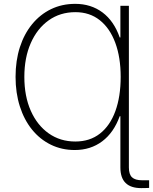

<svg xmlns="http://www.w3.org/2000/svg" viewBox="-20 -757 783 982"><path d="M639.2 -727.5V0H595.7V-162.6H592.3Q562 -78.6 502.7 -34.2Q443.4 10.3 362.3 10.3Q295.4 10.3 239.7 -17.1Q184.1 -44.4 143.8 -94.2Q103.5 -144 81.5 -212.9Q59.6 -281.7 59.6 -363.8Q59.6 -446.8 81.5 -515.1Q103.5 -583.5 144.3 -633.3Q185.1 -683.1 241 -710.2Q296.9 -737.3 364.7 -737.3Q445.3 -737.3 504.2 -693.4Q563 -649.4 592.3 -565.4H595.7V-727.5ZM365.2 -33.2Q439.5 -33.2 491.2 -73.7Q543 -114.3 570.1 -188.7Q597.2 -263.2 597.2 -363.8Q597.2 -463.9 569.6 -538.3Q542 -612.8 490.2 -653.8Q438.5 -694.8 365.7 -694.8Q287.6 -694.8 228.8 -652.8Q169.9 -610.8 137.2 -536.1Q104.5 -461.4 104.5 -363.8Q104.5 -264.6 137.5 -190.4Q170.4 -116.2 229.2 -74.7Q288.1 -33.2 365.2 -33.2ZM702.1 205.1Q649.4 205.1 622.6 179Q595.7 152.8 595.7 99.6V0H639.2V99.6Q639.2 134.8 655.3 149.9Q671.4 165 707 165Q713.9 165 723.9 165Q733.9 165 742.7 165V204.1Q734.4 204.6 723.4 204.8Q712.4 205.1 702.1 205.1Z"/></svg>

Font: Inter 20pt ExtraLight
Style: Regular
Weight: 250
Version: Version 4.001;git-66647c0bb